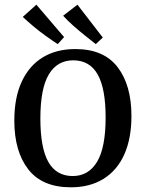

<svg xmlns="http://www.w3.org/2000/svg" viewBox="-20 -789 622 818"><path d="M282 9Q160 9 100.5 -67.5Q41 -144 41 -275Q41 -373 72.5 -441Q104 -509 162 -544.5Q220 -580 301 -580Q422 -580 481 -503Q540 -426 540 -295Q540 -199 509.5 -131Q479 -63 421 -27Q363 9 282 9ZM292 -532Q224 -532 188 -472Q152 -412 152 -284Q152 -159 186 -99Q220 -39 290 -39Q357 -39 393.5 -99.5Q430 -160 430 -289Q430 -412 396 -472Q362 -532 292 -532ZM418 -629 388 -601Q367 -618 341 -638.5Q315 -659 290.5 -681Q266 -703 249 -722L310 -769ZM253 -631 226 -601Q203 -616 175 -636Q147 -656 121.5 -677.5Q96 -699 77 -717L135 -769Z"/></svg>

Font: Rasa Medium
Style: Regular
Weight: 500
Designer: Anna Giedrys (Yrsa+Rasa design), David Brezina (Yrsa art-direction, Rasa art-direction, design)
Foundry: Rosetta Type Foundry
Version: Version 2.004